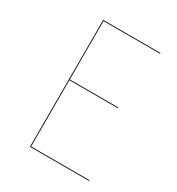

<svg xmlns="http://www.w3.org/2000/svg" viewBox="-164 -786 823 891"><g transform="rotate(30 247.5 -340.0)"><path d="M436 -676H133V-363H393V-359H133V-4H446V0H129V-680H436Z"/></g></svg>

Font: FiraGO Four
Style: Regular
Weight: 100
Designer: bBox Type
Foundry: bBox Type GmbH
Version: Version 1.001